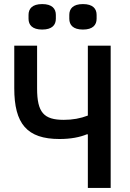

<svg xmlns="http://www.w3.org/2000/svg" viewBox="-20 -922 640 942"><path d="M411 0H523V-698H411V-355C375 -341 336 -334 293 -334C195 -334 162 -370 162 -488V-698H50V-489C50 -315 112 -240 272 -240C328 -240 372 -249 406 -263H411ZM187 -777C236 -777 254 -800 254 -830V-849C254 -879 236 -902 187 -902C138 -902 120 -879 120 -849V-830C120 -800 138 -777 187 -777ZM387 -777C436 -777 454 -800 454 -830V-849C454 -879 436 -902 387 -902C338 -902 320 -879 320 -849V-830C320 -800 338 -777 387 -777Z"/></svg>

Font: IBM Plex Mono Medm
Style: Regular
Weight: 500
Monospace: yes
Designer: Mike Abbink, Paul van der Laan, Pieter van Rosmalen
Foundry: Bold Monday
Version: Version 2.004